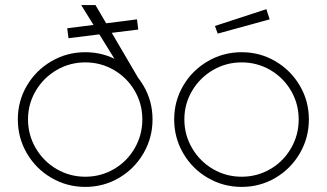

<svg xmlns="http://www.w3.org/2000/svg" viewBox="-20 -726 1283 754"><path d="M299 -706H355L535 -399H489ZM50 -257Q50 -329 85.5 -389.5Q121 -450 182 -485.5Q243 -521 315 -521Q387 -521 447.5 -485.5Q508 -450 543.5 -389.5Q579 -329 579 -257Q579 -185 543.5 -124Q508 -63 447.5 -27.5Q387 8 315 8Q243 8 182 -27.5Q121 -63 85.5 -124Q50 -185 50 -257ZM539 -257Q539 -318 509 -369.5Q479 -421 427.5 -451Q376 -481 315 -481Q254 -481 202.5 -451Q151 -421 120.5 -369.5Q90 -318 90 -257Q90 -196 120.5 -144Q151 -92 202.5 -62Q254 -32 315 -32Q376 -32 427.5 -62Q479 -92 509 -144Q539 -196 539 -257ZM244 -615 518 -650 523 -610 249 -576Z M664 -257Q664 -329 699.5 -389.5Q735 -450 796 -485.5Q857 -521 929 -521Q1001 -521 1061.5 -485.5Q1122 -450 1157.5 -389.5Q1193 -329 1193 -257Q1193 -185 1157.5 -124Q1122 -63 1061.5 -27.5Q1001 8 929 8Q857 8 796 -27.5Q735 -63 699.5 -124Q664 -185 664 -257ZM1153 -257Q1153 -318 1123 -369.5Q1093 -421 1041.5 -451Q990 -481 929 -481Q868 -481 816.5 -451Q765 -421 734.5 -369.5Q704 -318 704 -257Q704 -196 734.5 -144Q765 -92 816.5 -62Q868 -32 929 -32Q990 -32 1041.5 -62Q1093 -92 1123 -144Q1153 -196 1153 -257ZM824 -624 1026 -690 1039 -650 835 -594Z"/></svg>

Font: Lineal Thin
Style: Regular
Weight: 200
Designer: Created by Frank Adebiaye with contributions from Anton Moglia & Ariel Martín Pérez
Created by Frank ADEBIAYE with FontF
Foundry: Velvetyne Type Foundry
Version: Version 2.000;Glyphs 3.2 (3227)